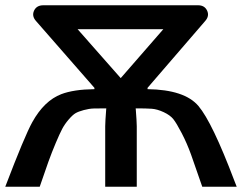

<svg xmlns="http://www.w3.org/2000/svg" viewBox="-23 -710 920 730"><path d="M-3 0Q71 -194 100 -246Q145 -327 210 -352Q257 -370 336 -371V-376L114 -630Q97 -649 106.5 -669.5Q116 -690 142 -690H730Q755 -690 764.5 -669.5Q774 -649 757 -630L538 -376V-371Q679 -369 731.5 -307Q784 -245 868 -23Q874 -8 877 0H746Q719 -79 703.5 -122Q688 -165 668 -203.5Q648 -242 636 -257Q624 -272 599.5 -283.5Q575 -295 554 -296.5Q533 -298 493 -298Q497 -246 497 -230V0H377V-230Q377 -246 381 -298Q351 -298 333.5 -297.5Q316 -297 295.5 -291.5Q275 -286 264 -279.5Q253 -273 238 -255.5Q223 -238 213.5 -220Q204 -202 189 -166.5Q174 -131 161 -95Q148 -59 128 0ZM436 -413 598 -599H272Z"/></svg>

Font: Exo 2 Semi Bold
Style: Regular
Weight: 600
Designer: Natanael Gama
Version: Version 1.001;PS 001.001;hotconv 1.0.88;makeotf.lib2.5.64775